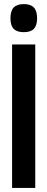

<svg xmlns="http://www.w3.org/2000/svg" viewBox="-20 -917 231 937"><path d="M96 -760Q63 -760 47 -776Q31 -792 31 -828Q31 -864 47 -880.5Q63 -897 96 -897Q129 -897 145 -880.5Q161 -864 161 -828Q161 -793 145.5 -776.5Q130 -760 96 -760ZM39 0V-700H152V0Z"/></svg>

Font: Georama Condensed SemiBold
Style: Regular
Weight: 600
Width: 3
Designer: Jean-Baptiste Levee
Foundry: Production Type
Version: Version 1.000